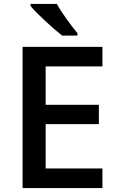

<svg xmlns="http://www.w3.org/2000/svg" viewBox="-20 -951 598 971"><path d="M498 0H94.2V-713.9H498V-615.2H210.9V-420.9H480V-323.2H210.9V-99.1H498ZM134.3 -931.2H267.6Q286.1 -897 318.4 -852.5Q350.6 -808.1 371.6 -783.2V-771H294.4Q260.7 -796.9 209 -844.7Q157.2 -892.6 134.3 -920.9Z"/></svg>

Font: OpenSans-Semibold
Style: Regular
Weight: 600
Foundry: Ascender Corporation
Version: Version 1.10